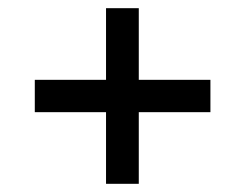

<svg xmlns="http://www.w3.org/2000/svg" viewBox="-20 -592 599 469"><path d="M239 -143V-318H65V-397H239V-572H319V-397H494V-318H319V-143Z"/></svg>

Font: Noto Serif Kannada Black
Style: Regular
Weight: 900
Version: Version 2.003